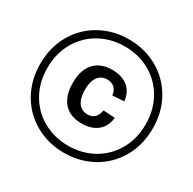

<svg xmlns="http://www.w3.org/2000/svg" viewBox="-137 -810 895 889"><g transform="rotate(30 310.0 -365.0)"><path d="M315.2 -270.3Q339.2 -270.3 353.2 -284.2Q367.3 -298.2 371 -323.7L433.7 -320Q430 -287.2 414.1 -264.9Q398.2 -242.7 372.2 -231.5Q346.3 -220.3 312.3 -220.3Q272.7 -220.3 244 -236.2Q215.3 -252 199.7 -284.2Q184 -316.3 184 -364Q184 -411.7 199.8 -443.6Q215.7 -475.5 244.5 -491.3Q273.3 -507.2 313 -507.2Q347 -507.2 372.8 -496.1Q398.5 -485 414.2 -462.9Q430 -440.8 433.7 -408.3L372 -404Q369 -429.2 354.2 -443Q339.5 -456.8 315.2 -456.8Q295.8 -456.8 280.9 -447.2Q266 -437.7 257.4 -416.9Q248.8 -396.2 248.8 -363.7Q248.8 -331.3 257.4 -310.6Q266 -289.8 280.9 -280.1Q295.8 -270.3 315.2 -270.3ZM9.5 -365Q9.5 -454.5 49.8 -523.5Q90 -592.5 158.5 -630.2Q227 -668 310 -668Q393 -668 461.5 -630.2Q530 -592.5 570.2 -523.5Q610.5 -454.5 610.5 -365Q610.5 -275.5 570.2 -206.5Q530 -137.5 461.5 -99.8Q393 -62 310 -62Q227 -62 158.5 -99.8Q90 -137.5 49.8 -206.5Q9.5 -275.5 9.5 -365ZM572.5 -365Q572.5 -442.5 537.8 -503Q503 -563.5 443 -596.8Q383 -630 310 -630Q237 -630 177 -596.8Q117 -563.5 82.2 -503Q47.5 -442.5 47.5 -365Q47.5 -287.5 82.2 -227Q117 -166.5 177 -133.2Q237 -100 310 -100Q383 -100 443 -133.2Q503 -166.5 537.8 -227Q572.5 -287.5 572.5 -365Z"/></g></svg>

Font: Monaspace Neon Var ExtraLight
Style: Regular
Weight: 200
Designer: Riley Cran and the Lettermatic Team
Version: Version 1.200 (Monaspace Neon Var)